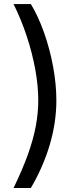

<svg xmlns="http://www.w3.org/2000/svg" viewBox="-20 -792 405 948"><path d="M46.9 136.2Q90.3 46.9 117.2 -27.6Q144 -102.1 156.5 -168Q168.9 -233.9 168.9 -296.4Q168.9 -367.7 154.3 -448.5Q139.6 -529.3 112.3 -612.3Q85 -695.3 46.9 -772H132.3Q168.9 -711.9 197.5 -631.1Q226.1 -550.3 242.2 -462.9Q258.3 -375.5 258.3 -296.4Q258.3 -187.5 225.8 -77.6Q193.4 32.2 132.3 136.2Z"/></svg>

Font: Inter Variable
Style: Regular
Weight: 400
Designer: Rasmus Andersson
Foundry: rsms
Version: Version 4.001;git-9221beed3